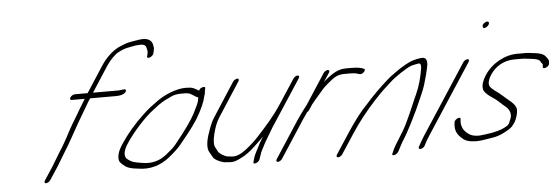

<svg xmlns="http://www.w3.org/2000/svg" viewBox="-49 -896 3115 1068"><g transform="rotate(-5 1508.0 -361.5)"><path d="M194.4 -7 242.4 -80 291.3 -161C311.6 -190 359.9 -282 375.7 -308C384.1 -323 433.9 -408 443.3 -423L455.2 -441H598.2C622.2 -441 638.2 -445 648.1 -453C658 -461 660.5 -468 655 -473C649.9 -477 627 -471 618 -471H474L565.9 -613C585.7 -643 618.4 -677 636.9 -684C657.3 -695 675.2 -701 691.7 -704C717.7 -708 728.2 -713 749.2 -713C776.6 -716 790.2 -709 792.3 -693C796.9 -680 797 -668 794.6 -659L791.7 -647C785.3 -628 820.7 -639 827.1 -658L830 -670C836.3 -691 831.3 -699 828.7 -714C818.9 -741 790.4 -750 741.5 -740C732.5 -738 722 -737 705.5 -734C679.5 -730 656.6 -718 636.7 -710C598.8 -690 565.1 -658 535.9 -613L444 -471H372C364 -471 351.5 -464 346.6 -456C341.6 -448 344.2 -441 352.2 -441H425.2C420.8 -434 410.4 -417 395.1 -392L369.9 -349C359.5 -332 350.6 -318 343.7 -306C319 -264 292.9 -207 261.3 -161L212.4 -80L164.4 -7C159.5 1 162.1 8 170.1 8C178.1 8 189.5 1 194.4 -7Z M1055 -394C1054.1 -392 1054.1 -386 1051.7 -375C1049.3 -364 1038.9 -341 1020.2 -305C1001.5 -269 962.9 -215 904.4 -143C893.5 -129 874.2 -112 846.3 -90C807.6 -60 763.1 -49 712.6 -58C672 -65 657 -65 627.3 -90C613.2 -108 618 -136 642.2 -173C682.7 -235 754.2 -313 799.4 -346C810.3 -354 821.8 -363 834.7 -373C859.6 -391 877 -398 905.9 -412C921.9 -420 941.3 -423 968.3 -423C998.3 -423 1006.3 -423 1026.4 -409C1040 -400 1048.5 -395 1055 -394ZM1062.3 -431C1059.3 -433 1055.2 -435 1050.7 -438C1033.2 -447 1029.1 -453 988.1 -453C936.1 -453 866.8 -424 822.1 -390L784.3 -362C772.9 -353 757.5 -340 742.1 -325C690.4 -277 646.8 -225 611.2 -171C588 -136 579.7 -107 584.4 -84C585.9 -75 596 -63 616.6 -48C624.7 -42 638.7 -36 659.8 -32L688.8 -28C751.9 -18 809.3 -33 862.9 -75C894.7 -101 917.1 -122 929.5 -137C965.1 -181 994.4 -214 1034.4 -275C1064.1 -325 1082.3 -366 1089 -398C1091 -406 1094.9 -414 1093.9 -420L1097.7 -440C1100.1 -449 1094.1 -451 1080.2 -447C1073.2 -445 1067.7 -440 1062.3 -431Z M1591.6 -452 1502.6 -316C1461.6 -253 1418 -205 1365.9 -148C1346.1 -126 1320.7 -103 1289.9 -79C1260.1 -57 1234.1 -47 1212.6 -50C1204.1 -51 1197.1 -51 1191.6 -52C1172.6 -54 1141.4 -74 1136.4 -86C1132.8 -95 1128.7 -101 1126.2 -106C1117.1 -120 1116.9 -146 1126.1 -183C1135.4 -220 1146.6 -249 1160 -270L1285.5 -464C1290.5 -472 1288.9 -479 1280.9 -479C1272.9 -479 1260.5 -472 1255.5 -464L1130 -270C1120.6 -255 1110.3 -232 1099.5 -200C1079.4 -145 1076.2 -106 1090.9 -83C1094.4 -78 1099.5 -68 1107.1 -55C1114.7 -42 1134.3 -31 1165.8 -22C1173.3 -21 1183.3 -21 1193.8 -20C1223.4 -17 1239.3 -25 1271.7 -42C1291.6 -52 1315.5 -70 1341.3 -94C1367.1 -118 1384.5 -135 1394.9 -146C1391 -140 1383.1 -126 1379.1 -120C1376.1 -116 1372.2 -108 1365.8 -95C1355 -73 1345.1 -57 1337.7 -38L1329.9 -10C1321.1 8 1357.5 -1 1363.8 -20L1373.6 -48C1375.1 -53 1376.6 -58 1379.5 -64C1386.4 -76 1400.2 -106 1409.1 -120L1450.6 -190L1621.6 -452C1626.6 -460 1624 -467 1616 -467C1608 -467 1596.6 -460 1591.6 -452Z M1761.5 -468 1653.7 -302C1631.9 -274 1610.7 -245 1591.4 -216L1459.4 -13C1454.5 -5 1457 2 1465 2C1473 2 1484.5 -5 1489.4 -13L1621.4 -216C1629.8 -229 1638.7 -241 1646.1 -252L1650.6 -259C1656 -262 1659.5 -265 1663 -270L1682.8 -300C1692.7 -312 1705.5 -328 1723.9 -349C1745.7 -373 1754.6 -387 1776 -404C1808.8 -430 1828.1 -453 1874.1 -453H1908.1C1924.1 -453 1937.6 -452 1948.6 -448C1959.7 -444 1966.2 -443 1971.2 -445C1987.1 -451 1998.5 -470 1986.5 -472C1973.9 -479 1950.9 -483 1916.9 -483H1886.9C1859.9 -483 1834.9 -475 1808.1 -457C1785.7 -442 1778.2 -435 1759.4 -419L1791.5 -468C1796.4 -476 1793.9 -483 1785.9 -483C1777.9 -483 1766.4 -476 1761.5 -468Z M1825.4 -9 1894.6 -115C1936.2 -179 1983.7 -239 2034.8 -294C2081.4 -344 2092.9 -353 2129.1 -386C2156.9 -412 2217.6 -452 2248 -465C2260.5 -470 2277 -471 2291.9 -475C2302.9 -475 2306.5 -466 2304.1 -449C2296.5 -397 2283.4 -350 2263.2 -305C2255.3 -287 2245.5 -267 2237.2 -246C2216.5 -196 2219.9 -207 2195.4 -153C2184 -128 2165.3 -96 2140.1 -57C2123.8 -32 2112.4 -11 2105.1 8C2092.2 28 2125.7 25 2138 2C2147.9 -16 2159.2 -41 2174.5 -64C2183.9 -79 2190.3 -90 2194.3 -98C2205.1 -120 2215.5 -135 2226.8 -160C2240.1 -189 2253.4 -212 2264.7 -239C2279.9 -276 2303.1 -321 2312.8 -355C2323.1 -390 2332.8 -424 2340 -463C2343.3 -494 2332.2 -508 2307.2 -504C2277.3 -500 2254.8 -495 2222.9 -477C2202 -465 2188.1 -457 2180.1 -451C2172.7 -446 2166.2 -441 2158.7 -436C2141.3 -423 2128.4 -415 2110 -398C2067.8 -361 2024.6 -318 1981.5 -269C1949.7 -237 1910.6 -186 1864.6 -115L1795.4 -9C1790.5 -1 1793 6 1801 6C1809 6 1820.5 -1 1825.4 -9Z M2540.6 -460 2286.5 -70C2281 -61 2275.6 -52 2270.2 -43L2253.4 -13C2244 6 2277 2 2286.4 -17L2291.3 -27C2296.2 -37 2304.1 -51 2316.5 -70L2570.6 -460C2575.5 -468 2572.9 -475 2564.9 -475C2556.9 -475 2545.5 -468 2540.6 -460ZM2680 -670C2668.5 -663 2663.1 -656 2665.6 -649C2666.2 -638 2673.2 -636 2686.2 -644C2711.6 -659 2703.9 -684 2680 -670Z M2658.7 -377C2640.9 -349 2633.1 -325 2636.2 -305C2636.3 -289 2655.5 -269 2692.7 -245C2715.3 -230 2728.9 -213 2754.1 -193C2769.1 -181 2786.3 -155 2775.1 -126C2768.7 -111 2765.2 -102 2763.8 -99C2762.3 -96 2758.3 -92 2755.8 -89C2728 -69 2684.6 -56 2623.1 -49C2587.2 -43 2559.7 -46 2539.6 -58C2505.9 -79 2492.2 -108 2497.9 -146C2500.8 -164 2465.9 -150 2463 -132C2456.3 -88 2468.5 -64 2498.7 -38C2511.3 -27 2527.8 -20 2548.9 -18C2593.4 -13 2611.8 -20 2660.3 -27C2683.8 -30 2707.2 -37 2730.1 -49C2762.5 -66 2776 -73 2792.3 -98C2807.6 -121 2815.8 -154 2815.2 -171C2814.1 -193 2793.9 -213 2777.8 -225C2761.2 -238 2741.1 -258 2723 -272C2689.3 -295 2671.7 -312 2672.1 -323C2669 -337 2674.8 -355 2688.7 -377C2718.8 -424 2769.1 -451 2824.1 -451H2867.1C2873.1 -451 2879.1 -451 2884.6 -450C2913.7 -446 2959.2 -445 2967.8 -428C2971.3 -421 2974.9 -416 2978.4 -413C2979.9 -412 2980.4 -409 2979.5 -405L2979 -396C2976.2 -378 3014 -394 3014.9 -410L3015.9 -420C3017.2 -435 3009.7 -438 3003.6 -448C2991 -469 2962.4 -474 2924.4 -478L2907.4 -480C2901.9 -481 2893.9 -481 2886.9 -481H2843.9C2773.9 -481 2700.2 -441 2658.7 -377Z"/></g></svg>

Font: MewTooHand
Style: UltimateIta
Weight: 400
Designer: Mew Too, Robert Jablonski
Version: Version 0.77